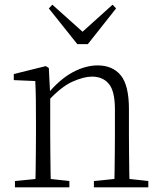

<svg xmlns="http://www.w3.org/2000/svg" viewBox="-20 -802 691 822"><path d="M44 0V-27L154 -38H174L277 -27V0ZM131 0Q132 -24 132.5 -64.5Q133 -105 133.5 -149Q134 -193 134 -226V-281Q134 -333 133.5 -375.5Q133 -418 131 -455L39 -459V-485L176 -519L189 -511L195 -393V-392V-226Q195 -193 195.5 -149Q196 -105 196.5 -64.5Q197 -24 198 0ZM382 0V-27L491 -38H512L615 -27V0ZM469 0Q470 -24 470.5 -64Q471 -104 471.5 -148Q472 -192 472 -226V-334Q472 -412 446 -443Q420 -474 374 -474Q339 -474 290.5 -452.5Q242 -431 184 -368L174 -398H182Q236 -463 291 -492.5Q346 -522 398 -522Q462 -522 497 -479.5Q532 -437 532 -335V-226Q532 -192 532.5 -148Q533 -104 533.5 -64Q534 -24 535 0ZM204 -782 357 -645H310L462 -782L477 -766L356 -613H311L189 -766Z"/></svg>

Font: Noto Serif KR ExtraLight
Style: Regular
Weight: 200
Designer: Ryoko NISHIZUKA 西塚涼子 (kana & ideographs); Frank Grießhammer (Latin, Greek & Cyrillic); Wenlong ZHANG 张文龙 (bopomofo); San
Foundry: Adobe
Version: Version 2.002-H1;hotconv 1.1.0;makeotfexe 2.6.0